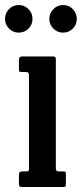

<svg xmlns="http://www.w3.org/2000/svg" viewBox="-47 -745 326 765"><path d="M204.5 -615Q182 -615 165.8 -631Q149.5 -647 149.5 -669.5Q149.5 -692.5 165.8 -708.8Q182 -725 204.5 -725Q227 -725 243 -708.8Q259 -692.5 259 -669.5Q259 -647 243 -631Q227 -615 204.5 -615ZM27.5 -615Q5 -615 -11 -631Q-27 -647 -27 -669.5Q-27 -692.5 -11 -708.8Q5 -725 27.5 -725Q50.5 -725 66.5 -708.8Q82.5 -692.5 82.5 -669.5Q82.5 -647 66.5 -631Q50.5 -615 27.5 -615ZM57 -458H39.5Q32 -458 30.2 -460.2Q28.5 -462.5 28.5 -469.5V-507Q28.5 -520 41 -520H165.5Q175.5 -520 175.5 -509.5V-74Q175.5 -62 186 -62H203Q210.5 -62 213 -60.5Q215.5 -59 215.5 -51.5V-12.5Q215.5 -5 214 -2.5Q212.5 0 204.5 0H43.5Q35 0 31.8 -2Q28.5 -4 28.5 -12V-47Q28.5 -57 32 -59.5Q35.5 -62 44.5 -62H57Q65 -62 66.8 -64.8Q68.5 -67.5 68.5 -75.5V-446Q68.5 -458 57 -458Z"/></svg>

Font: Besley* Condensed Medium
Style: Regular
Weight: 500
Width: 3
Designer: Owen Earl
Foundry: indestructible type*
Version: Version 3.000; ttfautohint (v1.8.3)